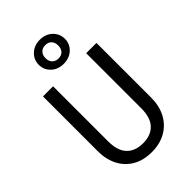

<svg xmlns="http://www.w3.org/2000/svg" viewBox="-284 -1069 1184 1184"><g transform="rotate(-45 307.5 -477.5)"><path d="M541 -706.2V-228.7Q541 -157.4 512.3 -103.1Q483.6 -48.7 430.8 -18.5Q377.9 11.8 306.7 11.8Q233.8 11.8 181.8 -18.7Q129.7 -49.2 102.1 -103.3Q74.4 -157.4 74.4 -228.7V-706.2H162.6V-225.6Q162.6 -145.1 200.3 -105.1Q237.9 -65.1 306.7 -65.1Q375.9 -65.1 413.6 -105.1Q451.3 -145.1 451.3 -225.6V-706.2ZM307.7 -967.2Q357.4 -967.2 389.5 -936.7Q421.5 -906.2 421.5 -861.5Q421.5 -817.9 389.5 -787.7Q357.4 -757.4 307.7 -757.4Q257.9 -757.4 225.9 -787.7Q193.8 -817.9 193.8 -861.5Q193.8 -906.2 225.9 -936.7Q257.9 -967.2 307.7 -967.2ZM307.7 -920Q282.6 -920 267.4 -904.4Q252.3 -888.7 252.3 -861.5Q252.3 -834.9 267.4 -819.2Q282.6 -803.6 307.7 -803.6Q333.8 -803.6 348.5 -819.2Q363.1 -834.9 363.1 -861.5Q363.1 -888.7 348.5 -904.4Q333.8 -920 307.7 -920Z"/></g></svg>

Font: FiraCode Nerd Font
Style: Regular
Weight: 400
Designer: Carrois Corporate, Edenspiekermann AG, Nikita Prokopov
Foundry: Carrois Corporate, Edenspiekermann AG, Nikita Prokopov
Version: Version 6.002;Nerd Fonts 2.1.0